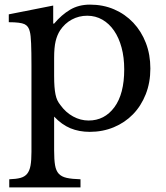

<svg xmlns="http://www.w3.org/2000/svg" viewBox="-20 -560 719 830"><path d="M210 -458H214Q246 -496 283 -518Q320 -540 369 -540Q426 -540 473.5 -519.5Q521 -499 556 -462Q591 -425 610.5 -374.5Q630 -324 630 -264Q630 -203 610 -152.5Q590 -102 555 -66Q520 -30 472 -10Q424 10 368 10Q322 10 284.5 -5.5Q247 -21 214 -56V90Q214 130 218 154Q222 178 234 191Q246 204 268.5 209Q291 214 328 215V250H20V215Q50 214 68.5 209Q87 204 97.5 191Q108 178 112 155.5Q116 133 116 97V-277Q116 -335 114.5 -372Q113 -409 109 -423Q104 -447 86 -455.5Q68 -464 18 -464V-498L210 -536ZM240 -429Q227 -409 220.5 -382Q214 -355 214 -310V-232Q214 -205 215.5 -185.5Q217 -166 220 -151.5Q223 -137 228 -126.5Q233 -116 241 -106Q264 -74 296 -56.5Q328 -39 363 -39Q432 -39 474.5 -96.5Q517 -154 517 -260Q517 -312 505.5 -354.5Q494 -397 473 -427.5Q452 -458 422.5 -475Q393 -492 357 -492Q321 -492 290.5 -475.5Q260 -459 240 -429Z"/></svg>

Font: SVN-Libre Baskerville
Style: Regular
Weight: 400
Designer: Pablo Impallari, Rodrigo Fuenzalida
Foundry: Pablo Impallari, Rodrigo Fuenzalida
Version: Version 1.000; ttfautohint (v1.8.4)